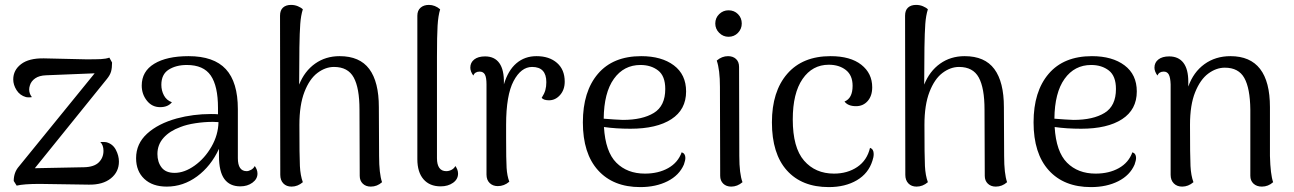

<svg xmlns="http://www.w3.org/2000/svg" viewBox="-20 -750 5276 783"><path d="M465 -91Q465 -49 432 -22.5Q399 4 342 3L142 0Q77 0 48 7L36 -12Q36 -47 57 -71L366 -451L168 -443Q140 -442 123.5 -430.5Q107 -419 102 -402Q99 -393 99 -385Q99 -368 110 -354Q107 -353 98 -353Q90 -353 86 -354Q61 -361 47.5 -382.5Q34 -404 34 -426Q34 -464 66 -488.5Q98 -513 159 -512L333 -508Q372 -508 392 -509Q412 -510 426 -515L437 -495Q437 -473 433 -458.5Q429 -444 416 -428L122 -64L323 -68Q364 -69 383 -88Q402 -107 402 -135Q402 -158 389 -171H397Q409 -171 414 -170Q440 -163 452.5 -139Q465 -115 465 -91Z M1030 -42Q1030 -20 1009.5 -5Q989 10 960 10Q917 10 895 -20Q873 -50 873 -114V-143Q840 -72 783.5 -30.5Q727 11 660 11Q602 11 568.5 -20.5Q535 -52 535 -105Q535 -164 580 -205Q625 -246 701 -267Q768 -285 840 -285Q860 -285 869 -284V-310Q869 -399 839.5 -442Q810 -485 742 -485Q698 -485 668 -466Q638 -447 638 -404Q638 -381 648.5 -361Q659 -341 681 -333Q665 -313 633 -313Q600 -313 579 -339.5Q558 -366 558 -401Q558 -459 609 -490Q660 -521 749 -521Q852 -521 901 -468Q950 -415 950 -305V-105Q950 -52 986 -52Q994 -52 1004 -57.5Q1014 -63 1019 -73Q1030 -58 1030 -42ZM871 -252 848 -253Q813 -253 777 -247.5Q741 -242 716 -232Q672 -216 647 -188Q622 -160 622 -122Q622 -89 639 -67Q656 -45 692 -45Q732 -45 773.5 -74.5Q815 -104 842.5 -152Q870 -200 871 -252Z M1538 -7Q1518 11 1492 11Q1472 11 1459.5 -1Q1447 -13 1447 -33L1446 -303Q1446 -391 1422.5 -434Q1399 -477 1342 -477Q1307 -477 1274.5 -452.5Q1242 -428 1221.5 -375Q1201 -322 1201 -241Q1201 -112 1203 -73Q1205 -34 1215 -7Q1194 11 1169 11Q1148 11 1135.5 -2Q1123 -15 1123 -37L1122 -686Q1122 -708 1134 -719Q1146 -730 1167 -730Q1182 -730 1195 -724.5Q1208 -719 1215 -712Q1207 -687 1204.5 -652.5Q1202 -618 1201 -556L1200 -405Q1222 -460 1265 -490.5Q1308 -521 1365 -521Q1447 -521 1486 -468.5Q1525 -416 1525 -313L1526 -114Q1526 -42 1538 -7Z M1682 -101V-686Q1682 -707 1695 -718.5Q1708 -730 1729 -730Q1754 -730 1775 -712Q1767 -686 1764.5 -645Q1762 -604 1762 -517V-105Q1762 -79 1771.5 -65.5Q1781 -52 1800 -52Q1811 -52 1821.5 -57.5Q1832 -63 1837 -73Q1848 -58 1848 -42Q1848 -19 1827.5 -4.5Q1807 10 1777 10Q1732 10 1707 -19Q1682 -48 1682 -101Z M2283 -417Q2283 -384 2264 -362.5Q2245 -341 2219 -341Q2197 -341 2189 -351Q2200 -368 2204 -382.5Q2208 -397 2208 -415Q2208 -477 2150 -477Q2105 -477 2074.5 -419.5Q2044 -362 2044 -241V-187Q2044 -97 2046 -65Q2048 -33 2057 -9Q2036 9 2010 9Q1990 9 1977 -3.5Q1964 -16 1964 -38V-406Q1964 -434 1957.5 -446Q1951 -458 1936 -458Q1917 -458 1910 -442Q1898 -459 1898 -474Q1898 -495 1914 -507.5Q1930 -520 1958 -520Q1997 -520 2016.5 -492.5Q2036 -465 2035 -411V-406Q2052 -463 2086 -492Q2120 -521 2168 -521Q2220 -521 2251.5 -493.5Q2283 -466 2283 -417Z M2775 -106Q2775 -96 2769 -79Q2750 -35 2702.5 -11Q2655 13 2591 13Q2481 13 2419 -55.5Q2357 -124 2357 -251Q2357 -377 2418.5 -449Q2480 -521 2595 -521Q2678 -521 2728 -483.5Q2778 -446 2778 -377Q2778 -303 2718 -264Q2658 -225 2551 -225Q2492 -225 2443 -232Q2449 -131 2493.5 -86.5Q2538 -42 2610 -42Q2665 -42 2705 -64.5Q2745 -87 2760 -129Q2775 -124 2775 -106ZM2442 -266Q2490 -262 2520 -261Q2600 -261 2646.5 -289.5Q2693 -318 2693 -387Q2693 -440 2664 -462.5Q2635 -485 2592 -485Q2524 -485 2483.5 -428.5Q2443 -372 2442 -266Z M2897 -654Q2897 -677 2913 -692.5Q2929 -708 2951 -708Q2974 -708 2989.5 -692.5Q3005 -677 3005 -654Q3005 -632 2989.5 -616Q2974 -600 2951 -600Q2929 -600 2913 -616Q2897 -632 2897 -654ZM3008 -7Q2987 11 2962 11Q2942 11 2929.5 -1Q2917 -13 2917 -33L2916 -396Q2916 -465 2903 -503Q2924 -521 2949 -521Q2969 -521 2981.5 -509.5Q2994 -498 2994 -477L2995 -114Q2995 -41 3008 -7Z M3128 -251Q3128 -377 3190.5 -449Q3253 -521 3367 -521Q3448 -521 3492.5 -486Q3537 -451 3537 -394Q3537 -359 3518.5 -338Q3500 -317 3471 -317Q3438 -317 3424 -336Q3457 -349 3457 -400Q3457 -443 3429.5 -464.5Q3402 -486 3360 -486Q3293 -486 3253 -428Q3213 -370 3213 -263Q3213 -148 3259 -95Q3305 -42 3381 -42Q3436 -42 3476 -69Q3516 -96 3528 -147Q3543 -142 3543 -122Q3543 -109 3538 -95Q3522 -43 3474.5 -15Q3427 13 3360 13Q3250 13 3189 -55Q3128 -123 3128 -251Z M4087 -7Q4067 11 4041 11Q4021 11 4008.5 -1Q3996 -13 3996 -33L3995 -303Q3995 -391 3971.5 -434Q3948 -477 3891 -477Q3856 -477 3823.5 -452.5Q3791 -428 3770.5 -375Q3750 -322 3750 -241Q3750 -112 3752 -73Q3754 -34 3764 -7Q3743 11 3718 11Q3697 11 3684.5 -2Q3672 -15 3672 -37L3671 -686Q3671 -708 3683 -719Q3695 -730 3716 -730Q3731 -730 3744 -724.5Q3757 -719 3764 -712Q3756 -687 3753.5 -652.5Q3751 -618 3750 -556L3749 -405Q3771 -460 3814 -490.5Q3857 -521 3914 -521Q3996 -521 4035 -468.5Q4074 -416 4074 -313L4075 -114Q4075 -42 4087 -7Z M4613 -106Q4613 -96 4607 -79Q4588 -35 4540.5 -11Q4493 13 4429 13Q4319 13 4257 -55.5Q4195 -124 4195 -251Q4195 -377 4256.5 -449Q4318 -521 4433 -521Q4516 -521 4566 -483.5Q4616 -446 4616 -377Q4616 -303 4556 -264Q4496 -225 4389 -225Q4330 -225 4281 -232Q4287 -131 4331.5 -86.5Q4376 -42 4448 -42Q4503 -42 4543 -64.5Q4583 -87 4598 -129Q4613 -124 4613 -106ZM4280 -266Q4328 -262 4358 -261Q4438 -261 4484.5 -289.5Q4531 -318 4531 -387Q4531 -440 4502 -462.5Q4473 -485 4430 -485Q4362 -485 4321.5 -428.5Q4281 -372 4280 -266Z M5172 -7Q5152 11 5126 11Q5105 11 5092 -1Q5079 -13 5079 -33V-303Q5078 -390 5054.5 -432Q5031 -474 4975 -474Q4940 -474 4907.5 -450Q4875 -426 4854 -374Q4833 -322 4833 -241Q4833 -112 4835 -73Q4837 -34 4847 -7Q4826 11 4801 11Q4780 11 4767 -2Q4754 -15 4754 -37V-406Q4753 -434 4746.5 -446Q4740 -458 4726 -458Q4707 -458 4700 -442Q4688 -459 4688 -474Q4688 -495 4704 -507.5Q4720 -520 4748 -520Q4786 -520 4806 -494Q4826 -468 4826 -417V-397Q4847 -456 4892 -488.5Q4937 -521 4998 -521Q5159 -521 5159 -313V-114Q5161 -38 5172 -7Z"/></svg>

Font: Arima Madurai
Style: Regular
Weight: 400
Designer: Joana Correia and Natanael Gama
Foundry: NDISCOVER
Version: Version 1.019